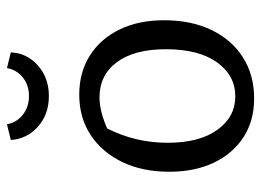

<svg xmlns="http://www.w3.org/2000/svg" viewBox="-119 -620 748 550"><g transform="rotate(-90 255.0 -345.0)"><path d="M248 9Q184 9 137 -21.5Q90 -52 64 -106.5Q38 -161 38 -234Q38 -311 66 -369Q94 -427 143.5 -459.5Q193 -492 259 -492Q323 -492 371 -461.5Q419 -431 445.5 -376.5Q472 -322 472 -249Q472 -171 444 -113Q416 -55 365.5 -23Q315 9 248 9ZM254 -45Q314 -45 351.5 -97.5Q389 -150 389 -244Q389 -334 352 -384Q315 -434 251 -434Q212 -434 162 -412Q121 -331 121 -239Q121 -148 158 -96.5Q195 -45 254 -45ZM255 -579Q202 -579 167 -610.5Q132 -642 129 -688L174 -699Q179 -671 201.5 -653.5Q224 -636 255 -636Q286 -636 308 -653.5Q330 -671 335 -699L380 -688Q378 -642 342.5 -610.5Q307 -579 255 -579Z"/></g></svg>

Font: Piazzolla
Style: Regular
Weight: 400
Designer: Juan Pablo del Peral
Foundry: Huerta Tipografica
Version: Version 1.330